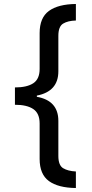

<svg xmlns="http://www.w3.org/2000/svg" viewBox="-20 -812 463 964"><path d="M55 -373Q115 -373 147 -394Q179 -415 179 -466V-646Q179 -723 225.5 -757Q272 -791 361 -792V-709Q321 -708 297 -693.5Q273 -679 273 -632V-454Q273 -353 165 -332V-326Q273 -307 273 -205V-29Q273 18 297 32.5Q321 47 361 49V132Q272 131 225.5 97Q179 63 179 -14V-192Q179 -243 147 -264.5Q115 -286 55 -286Z"/></svg>

Font: Noto Sans Bengali Medium
Style: Regular
Weight: 500
Designer: Jelle Bosma - Monotype Design Team
Foundry: Monotype Imaging Inc.
Version: Version 2.003; ttfautohint (v1.8.4.7-5d5b)